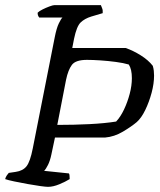

<svg xmlns="http://www.w3.org/2000/svg" viewBox="-29 -724 619 744"><path d="M157 0Q149 0 127 -3Q105 -6 77.5 -11Q50 -16 26 -21Q2 -26 -9 -30Q-7 -38 -2.5 -44.5Q2 -51 5 -54L32 -58Q60 -62 74 -80Q88 -98 98 -149L183 -579Q190 -615 199 -633.5Q208 -652 213 -656H123Q116 -665 117 -675Q123 -681 136 -687.5Q149 -694 162.5 -699Q176 -704 181 -704H362Q363 -700 366.5 -692.5Q370 -685 369 -673L325 -660Q299 -652 283.5 -637Q268 -622 258 -574L251 -538H458Q487 -528 516.5 -509.5Q546 -491 563 -469Q566 -459 567 -449.5Q568 -440 568 -431Q568 -400 558.5 -364.5Q549 -329 534 -298Q519 -267 501 -251Q481 -234 447.5 -214Q414 -194 378 -191H184L170 -125Q165 -101 157 -85Q149 -69 142 -62L238 -52Q240 -50 240.5 -42.5Q241 -35 241 -30Q225 -20 201 -10Q177 0 157 0ZM193 -240Q258 -240 317.5 -243Q377 -246 421 -253Q438 -271 451.5 -299.5Q465 -328 473.5 -360Q482 -392 482 -421Q482 -456 470 -474Q450 -480 420 -484Q390 -488 360 -490Q330 -492 308 -492Q264 -492 249.5 -472.5Q235 -453 227 -415Z"/></svg>

Font: Texturina Light
Style: Italic
Weight: 300
Italic angle: -11°
Designer: Guillermo Torres Carreño
Foundry: Omnibus-Type
Version: Version 1.002; ttfautohint (v1.8.3)